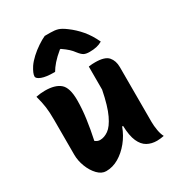

<svg xmlns="http://www.w3.org/2000/svg" viewBox="-193 -934 985 1067"><g transform="rotate(-30 300.0 -401.0)"><path d="M104 -548Q168 -548 200.5 -520.5Q233 -493 233 -413Q233 -358 224.5 -296Q216 -234 202 -169Q217 -157 233 -157Q260 -157 287 -176Q314 -195 338.5 -246.5Q363 -298 382 -394V-542Q396 -544 404.5 -544.5Q413 -545 424 -545Q486 -545 508 -519.5Q530 -494 530 -453V-101Q530 -76 535 -47Q540 -18 550 0Q539 2 527.5 3.5Q516 5 505 5Q470 5 443 -10Q416 -25 400 -61Q384 -97 382 -161H376Q358 -112 326.5 -73.5Q295 -35 256.5 -12.5Q218 10 176 10Q147 10 122 -16Q97 -42 82 -81Q67 -120 67 -158V-383Q67 -431 62.5 -464.5Q58 -498 46 -542Q61 -545 74.5 -546.5Q88 -548 104 -548ZM255 -812H291Q320 -812 339.5 -806Q359 -800 387 -779Q424 -752 455 -715.5Q486 -679 509 -629Q492 -619 472.5 -614.5Q453 -610 427 -610Q404 -610 391 -617Q378 -624 361 -646Q351 -660 336.5 -673.5Q322 -687 296 -705H291Q257 -677 237 -654Q217 -631 205 -610H199Q148 -610 120.5 -620.5Q93 -631 93 -645Q93 -664 116 -700Q131 -722 155 -744Q179 -766 206 -784Q233 -802 255 -812Z"/></g></svg>

Font: Recursive Mn Csl St XBd
Style: Regular
Weight: 800
Monospace: yes
Version: Version 1.079;hotconv 1.0.112;makeotfexe 2.5.65598; ttfautoh